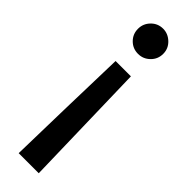

<svg xmlns="http://www.w3.org/2000/svg" viewBox="-254 -715 744 744"><g transform="rotate(45 117.5 -343.5)"><path d="M160 -493Q163 -362 166.5 -234Q170 -106 173 25H63Q66 -106 69 -234Q72 -362 76 -493ZM118 -712Q145 -712 166 -692Q187 -672 187 -643Q187 -614 166.5 -594Q146 -574 118 -574Q89 -574 69 -594Q49 -614 49 -643Q49 -671 69 -691.5Q89 -712 118 -712Z"/></g></svg>

Font: Rosa Sans Medium
Style: Regular
Weight: 500
Designer: Pentagram / MCKL
Foundry: Pentagram / MCKL
Version: Version 1.005;September 16, 2019;FontCreator 11.5.0.2425 64-